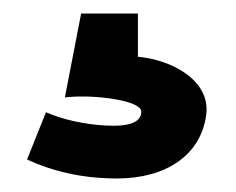

<svg xmlns="http://www.w3.org/2000/svg" viewBox="-20 -34 349 284"><path d="M20 202C57 219 101 230 153 230C225 230 277 196 285 136C292 84 232 54 184 50V-14H100L76 110L89 109C131 107 189 116 189 131C189 145 175 152 148 152C117 152 81 145 58 136L48 132Z"/></svg>

Font: Charger Sport
Style: Bd
Weight: 700
Designer: Jasper
Foundry: Cannot Into Space Fonts
Version: Version 1.1